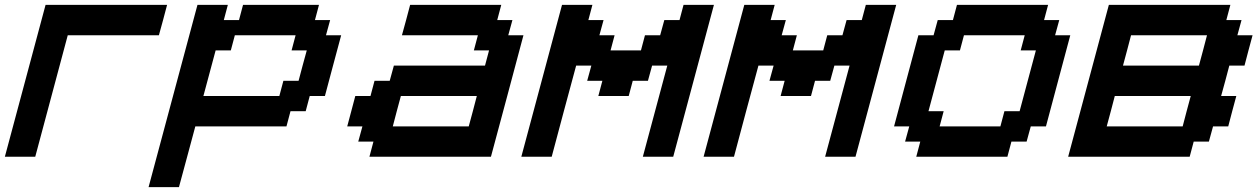

<svg xmlns="http://www.w3.org/2000/svg" viewBox="-20 -645 5174 790"><path d="M0 0H125Q147 -83 191.9 -250Q236.8 -417 258.8 -500H633.8Q639.6 -520.5 650.9 -562.3Q662.1 -604 667.5 -625H167.5Q139.6 -520.5 83.7 -312.3Q27.8 -104 0 0Z M591.3 125H716.3Q727.5 83.5 750 0.2Q772.5 -83 783.7 -125H1158.7L1175.3 -187.5H1237.8L1254.4 -250H1316.9Q1328.1 -292 1350.3 -375.2Q1372.6 -458.5 1383.8 -500H1321.3L1338.4 -562.5H1275.9L1292.5 -625H980L963.4 -562.5H900.9L917.5 -625H792.5Q758.8 -500 691.9 -250Q625 0 591.3 125ZM1129.4 -250H816.9L867.2 -437.5H929.7L946.3 -500H1196.3L1179.7 -437.5H1242.2Q1236.3 -417 1225.1 -375Q1213.9 -333 1208.5 -312.5H1146Z M1500 0H2000Q2022.5 -83 2067.1 -250Q2111.8 -417 2133.8 -500H2071.3L2088.4 -562.5H2025.9L2042.5 -625H1667.5Q1662.1 -604 1650.9 -562.3Q1639.6 -520.5 1633.8 -500H1946.3L1929.7 -437.5H1992.2L1975.6 -375H1600.6L1583.5 -312.5H1521L1504.4 -250H1441.9Q1436.5 -229 1425.3 -187.3Q1414.1 -145.5 1408.7 -125H1471.2L1454.1 -62.5H1516.6ZM1908.7 -125H1596.2Q1601.6 -145.5 1612.5 -187.3Q1623.5 -229 1629.4 -250H1941.9Q1936.5 -229 1925.5 -187.3Q1914.6 -145.5 1908.7 -125Z M2625 0H2750Q2777.8 -104 2833.7 -312.3Q2889.6 -520.5 2917.5 -625H2792.5L2775.9 -562.5H2713.4L2696.3 -500H2633.8L2617.2 -437.5H2492.2L2508.8 -500H2446.3L2463.4 -562.5H2400.9L2417.5 -625H2292.5Q2264.6 -520.5 2208.7 -312.3Q2152.8 -104 2125 0H2250Q2266.6 -62.5 2300 -187.5Q2333.5 -312.5 2350.6 -375H2413.1L2396 -312.5H2458.5L2441.9 -250H2566.9L2583.5 -312.5H2646L2663.1 -375H2725.6Q2709 -312.5 2675.3 -187.5Q2641.6 -62.5 2625 0Z M3375 0H3500Q3527.8 -104 3583.7 -312.3Q3639.6 -520.5 3667.5 -625H3542.5L3525.9 -562.5H3463.4L3446.3 -500H3383.8L3367.2 -437.5H3242.2L3258.8 -500H3196.3L3213.4 -562.5H3150.9L3167.5 -625H3042.5Q3014.6 -520.5 2958.7 -312.3Q2902.8 -104 2875 0H3000Q3016.6 -62.5 3050 -187.5Q3083.5 -312.5 3100.6 -375H3163.1L3146 -312.5H3208.5L3191.9 -250H3316.9L3333.5 -312.5H3396L3413.1 -375H3475.6Q3459 -312.5 3425.3 -187.5Q3391.6 -62.5 3375 0Z M3750 0H4125L4141.6 -62.5H4204.1L4221.2 -125H4283.7Q4300.3 -187.5 4333.7 -312.5Q4367.2 -437.5 4383.8 -500H4321.3L4338.4 -562.5H4275.9L4292.5 -625H3917.5L3900.9 -562.5H3838.4L3821.3 -500H3758.8Q3742.2 -437.5 3708.7 -312.5Q3675.3 -187.5 3658.7 -125H3721.2L3704.1 -62.5H3766.6ZM4096.2 -125H3846.2L3862.8 -187.5H3800.3Q3811.5 -229 3833.7 -312.3Q3856 -395.5 3867.2 -437.5H3929.7L3946.3 -500H4196.3L4179.7 -437.5H4242.2Q4231 -396 4208.7 -312.5Q4186.5 -229 4175.3 -187.5H4112.8Z M4375 0H4875L4891.6 -62.5H4954.1L4971.2 -125H5033.7Q5039.1 -145.5 5050 -187.3Q5061 -229 5066.9 -250H5004.4Q5010.3 -270.5 5021.5 -312.3Q5032.7 -354 5038.1 -375H5100.6Q5106 -395.5 5116.9 -437.3Q5127.9 -479 5133.8 -500H5071.3L5088.4 -562.5H5025.9L5042.5 -625H4542.5Q4514.6 -520.5 4458.7 -312.3Q4402.8 -104 4375 0ZM4846.2 -125H4533.7Q4539.6 -145.5 4550.5 -187.3Q4561.5 -229 4566.9 -250H4879.4Q4873.5 -229 4862.5 -187.3Q4851.6 -145.5 4846.2 -125ZM4913.1 -375H4600.6Q4606.4 -396 4617.4 -437.5Q4628.4 -479 4633.8 -500H4946.3Q4940.9 -479 4929.9 -437.3Q4918.9 -395.5 4913.1 -375Z"/></svg>

Font: Faithful 32x
Style: Oblique
Weight: 400
Foundry: Faithful Resource Pack
Version: Version 1.0; January 27, 2023